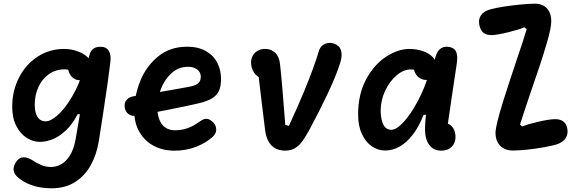

<svg xmlns="http://www.w3.org/2000/svg" viewBox="-20 -797 3140 1031"><path d="M72.5 152.2Q53.5 134.3 52.8 112.7Q52.2 91.1 69.7 67.9Q85.1 47.7 106.9 47.6Q128.8 47.6 152.9 62.8Q178.4 79.8 202.5 89.7Q226.6 99.6 254.4 99.6Q282.7 99.6 308.7 85.1Q334.8 70.6 355.5 37.5Q376.2 4.4 385.9 -48.2Q389.7 -65.9 406.3 -167.5Q420.1 -253 433.5 -341.6Q446.8 -430.2 452.2 -466.7Q457.2 -495 463.5 -511.2Q469.7 -527.3 483.1 -536.5Q496.6 -545.8 520.4 -545.8Q551.1 -545.8 564.3 -523.7Q577.5 -501.6 572.5 -462.5Q565.8 -408.2 557.7 -349Q546.1 -269.1 533.6 -186.9Q521.1 -104.7 510.6 -38.6Q498.7 32.9 467.5 89.7Q436.3 146.5 383.5 180.3Q330.7 214.1 257.2 214.1Q196.8 214.1 149.8 197.3Q102.8 180.5 72.5 152.2ZM45.6 -224Q45.6 -308.7 81.8 -379.7Q118 -450.8 181.7 -492.5Q245.4 -534.2 324.1 -534.2Q360.4 -534.2 395 -522.2Q429.5 -510.3 451.3 -489.2Q473.2 -468 473.2 -442.2Q473.2 -409.7 456.5 -387.7Q439.8 -365.7 412.3 -365.7Q392.5 -365.7 376.9 -375.4Q361.2 -385.2 352.3 -404.5Q343.3 -423.9 344.2 -451.3H405.1V-391.1Q395.8 -400.2 383.8 -407.7Q371.8 -415.2 356.9 -419.9Q342 -424.6 326.8 -424.6Q278.8 -424.6 242.2 -398.6Q205.8 -372.6 186.1 -329.3Q166.5 -286 166.5 -235Q166.5 -208.6 172.5 -188.5Q178.6 -168.5 191.8 -157Q205 -145.5 224.8 -145.5Q252.5 -145.5 290.3 -179.2Q328.1 -212.9 365.5 -275.6Q402.9 -338.2 428.8 -420.2H478.5L441.3 -183.9H397Q370.1 -131.4 335.2 -98.1Q300.4 -64.8 264.2 -50Q228 -35.1 193.6 -35.1Q158.3 -35.1 124.2 -56.2Q90.1 -77.2 67.8 -120.1Q45.6 -162.9 45.6 -224Z M700.9 -200.1Q700.9 -281.5 732.9 -361.4Q764.8 -441.3 829 -493.8Q893.2 -546.2 984.8 -546.2Q1043.9 -546.2 1085 -523Q1126.2 -499.9 1146.5 -460.7Q1166.9 -421.4 1166.9 -373.2Q1166.9 -335.1 1156.4 -310.8Q1145.9 -286.5 1121.2 -270.6Q1096.6 -254.7 1052.6 -243.6Q1009.8 -232.8 879.6 -207Q749.3 -181.1 714.4 -175.8Q687.9 -171.6 670.5 -184.2Q653.2 -196.8 649.8 -220.2Q646.1 -244.8 660.2 -261Q674.2 -277.1 701.6 -280.9Q741.6 -287.2 765.2 -291Q788.9 -294.9 829.4 -301.6Q886.4 -311.2 917.7 -316.8Q949 -322.5 1000.2 -331.8Q1021.7 -336 1034.4 -343.2Q1047.1 -350.4 1052.6 -360.5Q1058.2 -370.5 1058.2 -384.3Q1058.2 -399 1050.8 -411.1Q1043.3 -423.2 1027.8 -430.7Q1012.2 -438.2 989.2 -438.2Q938.2 -438.2 900.9 -404Q863.7 -369.8 844.2 -319.9Q824.7 -270 824.7 -224.5Q824.7 -183.2 835.6 -154.9Q846.5 -126.6 867.7 -112Q888.8 -97.5 919.6 -97.5Q955.9 -97.5 986.8 -108.5Q1017.8 -119.6 1048.6 -141.8Q1063.2 -152.3 1074.3 -156.5Q1085.5 -160.6 1097.3 -157.6Q1109.2 -154.7 1122.5 -141.9Q1141.1 -123.7 1141.1 -101.5Q1141.1 -79.3 1122 -62.1Q1088.8 -31.3 1035 -9.6Q981.2 12.1 916.4 12.1Q854.2 12.1 805.2 -14.1Q756.2 -40.3 728.6 -88.5Q700.9 -136.6 700.9 -200.1Z M1403.5 -98.9Q1394.8 -171 1385.3 -247.8Q1372.2 -358.9 1365.2 -416.1L1389.7 -377.8Q1371 -379 1357 -392Q1343.1 -405 1335.6 -423.6Q1328.1 -442.2 1328.1 -460.5Q1328.1 -482.4 1338 -499.2Q1347.9 -516.1 1365.2 -525.2Q1382.6 -534.3 1403.9 -534.3Q1435.9 -534.3 1457.4 -514.1Q1478.9 -493.9 1483.5 -454Q1486.4 -428.7 1489.5 -396.8Q1492.7 -364.8 1495.7 -328.2Q1500.3 -274.7 1504.3 -222Q1508.3 -169.4 1511.8 -126.8L1531.1 -120.8Q1552.2 -166.2 1573.4 -214.1Q1594.6 -261.9 1614.8 -310.7Q1667.8 -439.9 1692 -522.1Q1697.5 -540.8 1710.5 -552Q1723.4 -563.2 1740.4 -565.9Q1757.3 -568.5 1774.4 -562.5Q1802.9 -552.6 1811.1 -526.9Q1819.2 -501.2 1807.8 -462.8Q1787.1 -395 1741 -297.1Q1695 -199.2 1644.2 -105.8L1642.2 -101.7Q1620 -60.8 1603 -37.6Q1586.1 -14.5 1564 -1.4Q1541.8 11.8 1510.9 11.8Q1481 11.8 1458.8 -0.2Q1436.6 -12.1 1422.5 -36.5Q1408.4 -60.8 1403.5 -98.9Z M1903 -182.5Q1903 -290.9 1946.1 -371Q1989.2 -451 2053.4 -492.6Q2117.6 -534.2 2178.3 -534.2Q2216 -534.2 2249.5 -523Q2283.1 -511.9 2303.5 -490.6Q2324 -469.2 2324 -440.5Q2324 -411.6 2310.2 -389.7Q2296.5 -367.8 2268.7 -367.8Q2249.4 -367.8 2233.6 -377.8Q2217.8 -387.8 2208.8 -406.4Q2199.8 -425 2199.8 -449.6H2262.1V-392.8Q2259.2 -395.3 2256 -397.4Q2240.7 -409.2 2223 -416.7Q2205.3 -424.2 2185.4 -424.2Q2147.2 -424.2 2109.5 -392.3Q2071.9 -360.3 2048.1 -309.2Q2024.2 -258.1 2024.2 -203.9Q2024.2 -157.6 2038 -128.8Q2051.8 -100.1 2081.6 -100.1Q2109.3 -100.1 2148.2 -142.7Q2187 -185.2 2224 -255Q2261 -324.7 2283.1 -401.1H2328.2L2297.2 -180.6H2254.6Q2229.6 -116.2 2196.2 -73.4Q2162.9 -30.5 2125.4 -9.7Q2087.8 11.2 2048.2 11.2Q2010.5 11.2 1977.4 -10.9Q1944.3 -32.9 1923.7 -76.7Q1903 -120.4 1903 -182.5ZM2262.2 -103Q2262.2 -154.2 2275.6 -244.6Q2289 -335 2311.8 -461.8Q2312.8 -464.8 2313.7 -471.4Q2321 -511.9 2339.8 -530.8Q2358.7 -549.6 2388.4 -545.4Q2408.9 -542.5 2420 -532.1Q2431.2 -521.7 2434 -501.7Q2436.9 -481.8 2431.9 -449.8Q2415.4 -341.2 2405.8 -275.5Q2396.1 -209.9 2380.2 -100.2L2366.8 -135.5Q2385.2 -135.5 2398.5 -125.4Q2411.9 -115.3 2418.9 -98.2Q2425.9 -81.2 2425.9 -60.7Q2425.9 -28.9 2405.2 -8.5Q2384.5 12 2349.8 12Q2307.5 12 2284.8 -19.2Q2262.2 -50.4 2262.2 -103Z M2640.8 -83.7Q2640.8 -103.5 2651.4 -146.4Q2662 -189.2 2680.5 -249.3Q2697 -302.2 2716.5 -361Q2735.9 -419.7 2755.7 -479.2Q2773.6 -531.5 2786.7 -571.6Q2799.8 -611.8 2808.3 -640.7L2795.5 -650.5Q2768.8 -638.6 2710.8 -624.2Q2652.7 -609.9 2622.9 -608.6Q2594.7 -607.9 2578.2 -619.5Q2561.8 -631.1 2554.8 -658.8Q2547 -690.8 2561.8 -713.8Q2576.6 -736.8 2613.8 -747Q2641.8 -754.8 2687.2 -761.8Q2732.8 -768.8 2778.5 -773Q2824.2 -777.2 2853.2 -777.2Q2878.2 -777.2 2897.7 -767Q2917.2 -756.8 2928.7 -735.6Q2940.1 -714.3 2940.1 -682Q2940.1 -664.4 2934 -634.9Q2927.8 -605.4 2916.5 -566.2Q2898.5 -504.8 2877.7 -442.4Q2856.9 -380.1 2827 -293.8Q2809.8 -242.2 2794.6 -197Q2779.3 -151.8 2772.2 -127.8L2784.6 -117.9Q2812.1 -129.6 2868.3 -142.7Q2924.6 -155.8 2957 -157.1Q2984.3 -158 3001.8 -147Q3019.2 -136 3025.2 -111.3Q3032.9 -80 3018 -56Q3003.1 -32 2967 -21Q2942 -13.6 2899.2 -6Q2856.4 1.7 2810.9 6.5Q2765.4 11.3 2732.2 11.3Q2707.7 11.3 2686.9 1Q2666.1 -9.4 2653.5 -30.9Q2640.8 -52.3 2640.8 -83.7Z"/></svg>

Font: Monaspace Radon Var
Style: Regular
Weight: 400
Designer: Riley Cran and the Lettermatic Team
Version: Version 1.000 (Monaspace Radon Var)